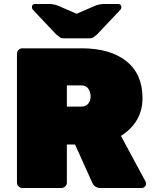

<svg xmlns="http://www.w3.org/2000/svg" viewBox="-20 -942 782 962"><path d="M709 -33Q712 -27 712 -20Q712 -13 705.5 -6.5Q699 0 690 0H485Q454 0 442 -27L356 -218H315V-27Q315 -16 307 -8Q299 0 288 0H92Q81 0 73 -8Q65 -16 65 -27V-673Q65 -684 73 -692Q81 -700 92 -700H388Q532 -700 613 -635.5Q694 -571 694 -450.5Q694 -330 586 -261ZM315 -514V-408H388Q410 -408 422 -422.5Q434 -437 434 -459Q434 -481 422.5 -497.5Q411 -514 388 -514ZM429 -750H299Q288 -750 283 -753Q278 -756 262 -769L145 -893Q140 -898 140 -906Q140 -922 156 -922H227Q246 -922 267 -915L364 -873L461 -915Q482 -922 501 -922H572Q588 -922 588 -906Q588 -898 583 -893L466 -769Q450 -756 445 -753Q440 -750 429 -750Z"/></svg>

Font: Rubik One
Style: Regular
Weight: 400
Designer: Hubert and Fischer with Elvire Volk Leonovitch
Foundry: Hubert and Fischer with Elvire Volk Leonovitch
Version: Version 1.001